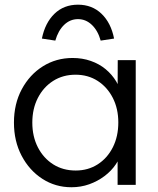

<svg xmlns="http://www.w3.org/2000/svg" viewBox="-20 -778 663 808"><path d="M280.7 10Q213 10 158.2 -25.5Q103.3 -61 71 -122.5Q38.7 -184 38.7 -262Q38.7 -341 71.7 -402.5Q104.7 -464 160.5 -499Q216.4 -534 285.4 -534Q326.7 -534 362 -521.6Q397.4 -509.3 424.4 -487Q451.4 -464.6 469.3 -434.9Q487.1 -405.2 492.1 -370.5L474.9 -376.9L475.5 -525H551.2V0H474.9V-140.8L493.8 -146.5Q486.8 -115.1 467.6 -86.8Q448.5 -58.4 419.4 -36.7Q390.4 -15 355.3 -2.5Q320.1 10 280.7 10ZM298.6 -60.4Q350.4 -60.4 390.9 -86.2Q431.5 -112.1 454.7 -157.8Q477.9 -203.6 477.9 -262.7Q477.9 -320.7 454.7 -366.1Q431.5 -411.5 390.9 -437.6Q350.4 -463.6 298 -463.6Q244.9 -463.6 203.8 -437.6Q162.8 -411.5 139.4 -366Q116 -320.4 116 -262Q116 -203.6 139.4 -158Q162.8 -112.5 203.8 -86.4Q244.9 -60.4 298.6 -60.4ZM212.8 -607.1 156.3 -615.7Q169.7 -681.7 209.1 -720Q248.6 -758.3 308.2 -758.3Q367.5 -758.3 407.3 -720Q447.1 -681.7 460.1 -615.7L403.7 -607.1Q392 -649.1 366.6 -673.3Q341.3 -697.5 308.2 -697.5Q274.9 -697.5 249.8 -673.3Q224.8 -649.1 212.8 -607.1Z"/></svg>

Font: Lexend Medium
Style: Regular
Weight: 500
Designer: Bonnie Shaver-Troup, Thomas Jockin
Foundry: Lexend
Version: Version 1.005